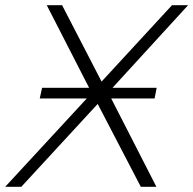

<svg xmlns="http://www.w3.org/2000/svg" viewBox="-35 -719 744 739"><path d="M560 -340H393L567 0H507L341 -319L47 0H-15L299 -340H118L127 -381H308L145 -699H204L356 -405L627 -699H689L398 -381H568Z"/></svg>

Font: Montserrat Alternates Light
Style: Italic
Weight: 300
Italic angle: -11.3°
Designer: Julieta Ulanovsky
Foundry: Julieta Ulanovsky
Version: Version 7.200